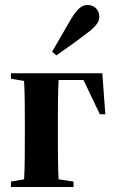

<svg xmlns="http://www.w3.org/2000/svg" viewBox="-20 -753 456 773"><path d="M190 -545 207 -530C234 -550 260 -566 318 -610C355 -637 380 -659 380 -685C380 -716 357 -733 333 -733C306 -733 287 -712 264 -673C226 -607 206 -573 190 -545ZM24 -436 77 -427C80 -375 80 -305 80 -251V-207C80 -153 80 -82 77 -31L24 -22V0H276V-22L216 -31C213 -82 213 -153 213 -207V-251C213 -307 213 -379 216 -431H316L382 -293H404L392 -458H24Z"/></svg>

Font: Source Serif 4 Display
Style: Bold
Weight: 700
Designer: Frank Grießhammer
Foundry: Adobe Systems Incorporated
Version: Version 4.004;hotconv 1.0.117;makeotfexe 2.5.65602